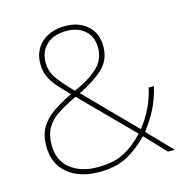

<svg xmlns="http://www.w3.org/2000/svg" viewBox="-108 -828 917 941"><g transform="rotate(-15 351.0 -357.5)"><path d="M304.2 -725.1Q372.1 -725.1 416 -686.5Q460 -647.9 460 -581.1Q460 -512.2 413.6 -469Q367.2 -425.8 289.1 -388.2L532.2 -141.1Q562 -176.8 585.9 -224.4Q609.9 -272 622.1 -328.1H648.9Q634.8 -266.1 608.9 -216.1Q583 -166 548.8 -122.1L667 0H631.8L533.2 -105Q485.8 -55.2 428 -22.7Q370.1 9.8 280.8 9.8Q217.3 9.8 168 -12.2Q118.7 -34.2 90.8 -76.4Q63 -118.7 63 -179.2Q63 -234.9 84.5 -272.5Q106 -310.1 147 -338.6Q188 -367.2 246.1 -395Q228.5 -412.6 213.9 -428.5Q199.2 -444.3 187 -458Q163.1 -485.8 151.1 -513.9Q139.2 -542 139.2 -576.2Q139.2 -644 184.6 -684.6Q230 -725.1 304.2 -725.1ZM304.2 -700.2Q239.7 -700.2 202.9 -666.5Q166 -632.8 166 -576.2Q166 -529.8 193.1 -492.9Q220.2 -456.1 269 -405.8Q345.2 -439 389.2 -479.5Q433.1 -520 433.1 -581.1Q433.1 -636.2 397.5 -668.2Q361.8 -700.2 304.2 -700.2ZM516.1 -122.1 264.2 -377Q235.8 -363.3 212.2 -350.3Q188.5 -337.4 168.9 -324.7Q129.9 -299.3 109.9 -264.6Q89.8 -230 89.8 -179.2Q89.8 -100.1 142.8 -57.6Q195.8 -15.1 280.8 -15.1Q363.8 -15.1 417 -43.5Q470.2 -71.8 516.1 -122.1Z"/></g></svg>

Font: Nokora Thin
Style: Regular
Weight: 100
Designer: Danh Hong
Version: Version 8.000; ttfautohint (v1.8.3)